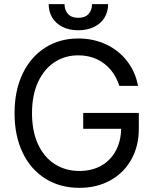

<svg xmlns="http://www.w3.org/2000/svg" viewBox="-20 -904 749 934"><path d="M517.6 -565.4C536.5 -543.3 550.8 -516.9 560.5 -486.3H651.4C642.9 -531.9 625.2 -572.1 598.1 -606.9C571.1 -641.8 537.1 -668.8 496.1 -688C455.1 -707.2 409.8 -716.8 360.4 -716.8C300.5 -716.8 247.1 -702 200.2 -672.4C153.3 -642.7 116.7 -600.6 90.3 -545.9C64 -491.2 50.8 -427.1 50.8 -353.5C50.8 -279.9 64 -215.8 90.3 -161.1C116.7 -106.4 153.6 -64.3 201.2 -34.7C248.7 -5 303.7 9.8 366.2 9.8C422.2 9.8 472 -2.1 515.6 -25.9C559.2 -49.6 593.4 -83.3 618.2 -127C642.9 -170.6 655.3 -221 655.3 -278.3V-354.5H384.8V-277.3H595.7L569.3 -282.2C569.3 -240.6 560.9 -203.8 543.9 -171.9C527 -140 503.3 -115.4 472.7 -98.1C442.1 -80.9 406.6 -72.3 366.2 -72.3C321.9 -72.3 282.4 -83.2 247.6 -105C212.7 -126.8 185.4 -158.9 165.5 -201.2C145.7 -243.5 135.7 -294.3 135.7 -353.5C135.7 -412.8 145.7 -463.5 165.5 -505.9C185.4 -548.2 212.2 -580.2 246.1 -602.1C279.9 -623.9 318 -634.8 360.4 -634.8C393.6 -634.8 423.3 -628.7 449.7 -616.7C476.1 -604.7 498.7 -587.6 517.6 -565.4ZM488.3 -817.9C500 -837.1 505.9 -859 505.9 -883.8H427.7C427.7 -864.9 422.2 -849.1 411.1 -836.4C400.1 -823.7 383.1 -817.4 360.4 -817.4C338.2 -817.4 321.6 -823.7 310.5 -836.4C299.5 -849.1 293.9 -864.9 293.9 -883.8H216.8C216.8 -859 222.7 -837.1 234.4 -817.9C246.1 -798.7 262.9 -783.7 284.7 -772.9C306.5 -762.2 331.7 -756.8 360.4 -756.8C389.6 -756.8 415.4 -762.2 437.5 -772.9C459.6 -783.7 476.6 -798.7 488.3 -817.9Z"/></svg>

Font: Pretendard Variable
Style: Regular
Weight: 400
Designer: Base glyphs from Inter by Rasmus Andersson; Hangeul glyphs from Noto Sans CJK(Source Han Sans) by Jang Soo-young and Kan
Foundry: Kil Hyung-jin
Version: Version 1.309;Glyphs 3.2 (3225)